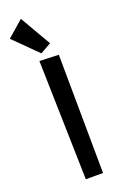

<svg xmlns="http://www.w3.org/2000/svg" viewBox="-198 -993 661 1027"><g transform="rotate(-20 132.0 -479.5)"><path d="M193 -692 84 -696 101 -17H199ZM68 -942 -24 -862 108 -731 170 -766Z"/></g></svg>

Font: McLaren
Style: Regular
Weight: 400
Designer: Astigmatic (AOETI)
Foundry: Astigmatic (AOETI)
Version: Version 1.000